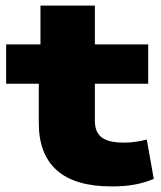

<svg xmlns="http://www.w3.org/2000/svg" viewBox="-20 -657 576 688"><path d="M380 11Q249 11 184 -46.5Q119 -104 119 -216V-357H2V-498H125V-637H320V-498H511V-357H320V-224Q320 -183 344.5 -164.5Q369 -146 424 -146Q447 -146 467 -149Q487 -152 506 -157L531 -16Q498 -2 462 4.5Q426 11 380 11Z"/></svg>

Font: Nunito Sans 10pt Expanded Black
Style: Regular
Weight: 900
Width: 7
Designer: Vernon Adams
Foundry: Vernon Adams
Version: Version 3.101;gftools[0.9.27]